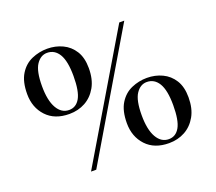

<svg xmlns="http://www.w3.org/2000/svg" viewBox="-106 -741 1011 899"><g transform="rotate(-20 399.5 -291.5)"><path d="M204 14 567 -597H592L230 14ZM202 -274Q129 -274 88 -318Q47 -362 47 -429Q47 -491 70 -528Q93 -565 130 -581Q167 -597 207 -597Q248 -597 283 -580.5Q318 -564 339 -530.5Q360 -497 360 -445Q360 -389 338.5 -351Q317 -313 281.5 -293.5Q246 -274 202 -274ZM207 -292Q242 -292 261 -325.5Q280 -359 280 -435Q280 -509 259 -544Q238 -579 200 -579Q168 -579 146.5 -547Q125 -515 125 -440Q125 -369 147 -330.5Q169 -292 207 -292ZM594 14Q521 14 480 -30Q439 -74 439 -141Q439 -203 462 -240Q485 -277 522 -293Q559 -309 599 -309Q640 -309 675 -292.5Q710 -276 731 -242.5Q752 -209 752 -157Q752 -101 730.5 -63Q709 -25 673.5 -5.5Q638 14 594 14ZM599 -4Q634 -4 653 -37.5Q672 -71 672 -147Q672 -221 651 -256Q630 -291 592 -291Q560 -291 538.5 -259Q517 -227 517 -152Q517 -81 539 -42.5Q561 -4 599 -4Z"/></g></svg>

Font: Display Regular
Style: Regular
Weight: 400
Designer: Latin by Veronika Burian and Jose Scaglione. Greek by Irene Vlachou. Cyrillic by Vera Evstafieva.
Foundry: TypeTogether
Version: Version 3.002